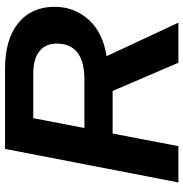

<svg xmlns="http://www.w3.org/2000/svg" viewBox="-3 -725 728 762"><g transform="rotate(-90 361.0 -344.0)"><path d="M652 0H493L381 -261H212L162 0H18L151 -688H469Q586 -688 650.5 -635.5Q715 -583 715 -491Q715 -412 662 -354Q610 -299 519 -285ZM234 -373H426Q569 -373 569 -483Q569 -528 538 -552Q507 -576 451 -576H273Z"/></g></svg>

Font: Libra Sans
Style: Bold Italic
Weight: 700
Italic angle: -12°
Foundry: Context Ltd
Version: Version 1.002